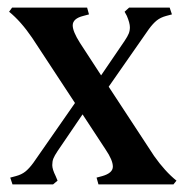

<svg xmlns="http://www.w3.org/2000/svg" viewBox="-20 -487 487 507"><path d="M446 -10 438 0H240L235 -18L250 -22Q278 -30 278 -47Q278 -64 259 -92L198 -185L132 -88Q124 -76 121 -68.5Q118 -61 118 -51Q118 -40 127 -22L132 -10L120 0H13L7 -18L22 -22Q37 -26 47 -34Q57 -42 68 -57L178 -215L65 -387Q35 -431 4 -456L12 -467H210L215 -449L200 -445Q172 -438 172 -420Q172 -404 191 -374L247 -288L309 -379Q317 -391 320 -398.5Q323 -406 323 -415Q323 -426 315 -445L309 -456L321 -467H428L434 -449L419 -445Q404 -441 394 -433Q384 -425 373 -410L267 -258L387 -75Q416 -34 446 -10Z"/></svg>

Font: Katibeh
Style: Regular
Weight: 400
Designer: Arabic design by Kourosh Beigpour, Latin design by Eduardo Tunni, engineering by Lasse Fister
Version: Version 1.000